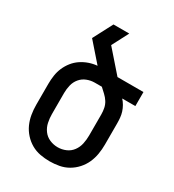

<svg xmlns="http://www.w3.org/2000/svg" viewBox="-180 -838 859 948"><g transform="rotate(30 250.0 -363.5)"><path d="M250 8Q223 8 196 3Q169 -2 145.5 -15.5Q122 -29 103.5 -49.5Q85 -70 74 -94.5Q63 -119 58.5 -146Q54 -173 54 -200V-320Q54 -344 57.5 -368Q61 -392 70.5 -414Q80 -436 95 -455Q110 -474 130 -487.5Q150 -501 173 -509Q196 -517 220 -519L128 -624L186 -735H276L227 -641L333 -520H481V-440H406Q417 -428 425 -414Q433 -400 438 -384.5Q443 -369 444.5 -352.5Q446 -336 446 -320V-200Q446 -173 441.5 -146Q437 -119 426 -94.5Q415 -70 396.5 -49.5Q378 -29 354.5 -15.5Q331 -2 304 3Q277 8 250 8ZM250 -72Q274 -72 296 -81.5Q318 -91 332 -110Q346 -129 351 -152.5Q356 -176 356 -200V-320Q356 -338 352.5 -355.5Q349 -373 339.5 -388Q330 -403 316.5 -415.5Q303 -428 290 -440H250Q227 -440 205.5 -431.5Q184 -423 169.5 -405.5Q155 -388 149.5 -365.5Q144 -343 144 -320V-200Q144 -176 149 -152.5Q154 -129 168 -110Q182 -91 204 -81.5Q226 -72 250 -72Z"/></g></svg>

Font: Iosevka Term Curly Medium
Style: Regular
Weight: 500
Designer: Belleve Invis
Foundry: Belleve Invis
Version: Version 32.3.0